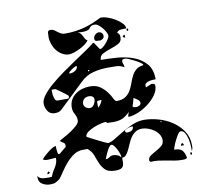

<svg xmlns="http://www.w3.org/2000/svg" viewBox="-92 -910 1184 1088"><g transform="rotate(-10 500.0 -366.5)"><path d="M620 -253Q596 -230 576 -221Q556 -212 523 -212L487 -213Q487 -220 480 -220Q472 -220 452 -215.5Q432 -211 411.5 -202.5Q391 -194 375 -182.5Q359 -171 359 -157Q359 -156 376 -147Q393 -138 414 -127.5Q435 -117 453 -108.5Q471 -100 473 -100Q488 -100 512 -114.5Q536 -129 565.5 -147Q595 -165 628.5 -179.5Q662 -194 696 -194Q735 -194 778 -182Q821 -170 857 -146Q893 -122 916.5 -87Q940 -52 940 -6Q940 3 939.5 10Q939 17 933 27Q934 18 933 -2Q932 -22 927.5 -42.5Q923 -63 914 -78.5Q905 -94 890 -94Q882 -94 873 -80Q864 -66 855.5 -49Q847 -32 841.5 -16.5Q836 -1 836 2Q867 2 880.5 15Q894 28 900 60Q894 66 886 66.5Q878 67 870 67Q847 67 825.5 63Q804 59 782.5 55Q761 51 739 48Q717 45 693 47Q688 44 687 40Q686 39 686 37Q686 21 701 11Q716 1 733.5 -8.5Q751 -18 766 -30Q781 -42 781 -63Q781 -81 771 -96.5Q761 -112 745.5 -123Q730 -134 711.5 -140.5Q693 -147 677 -147Q654 -147 638.5 -136.5Q623 -126 612 -110Q601 -94 593.5 -75.5Q586 -57 578 -41Q570 -25 561 -14.5Q552 -4 538 -4Q538 13 537.5 25Q537 37 532.5 45Q528 53 518 57Q508 61 489 61Q449 61 431.5 44.5Q414 28 404 5Q394 -18 385 -43.5Q376 -69 353 -87H327Q298 -87 275 -72Q252 -57 232.5 -35.5Q213 -14 197 10.5Q181 35 167 53Q151 65 140.5 69.5Q130 74 110 74Q87 74 66.5 62Q46 50 46 23Q46 16 47 13Q50 22 58 26.5Q66 31 75.5 32.5Q85 34 95 34Q105 34 113 34L127 33Q133 16 140 4.5Q147 -7 153.5 -17.5Q160 -28 164 -39.5Q168 -51 168 -69Q165 -69 156 -68.5Q147 -68 137 -67Q127 -66 118.5 -66Q110 -66 107 -67Q105 -67 100 -69.5Q95 -72 93 -73Q99 -80 110 -90.5Q121 -101 134 -111Q147 -121 159 -128Q171 -135 179 -135Q179 -133 179 -125.5Q179 -118 180 -109.5Q181 -101 182.5 -94Q184 -87 187 -87H193L233 -120Q234 -120 234 -123.5Q234 -127 234 -129Q234 -137 231 -140.5Q228 -144 224 -146.5Q220 -149 215.5 -151.5Q211 -154 207 -160Q216 -166 236 -176.5Q256 -187 276 -200.5Q296 -214 311.5 -228.5Q327 -243 327 -257Q327 -277 316.5 -294.5Q306 -312 306 -333Q306 -358 316.5 -377Q327 -396 344 -408.5Q361 -421 382.5 -427.5Q404 -434 427 -434Q464 -434 487 -417Q510 -400 524.5 -380Q539 -360 547 -343Q555 -326 563 -326Q595 -326 613.5 -338Q632 -350 643 -368.5Q654 -387 661.5 -408.5Q669 -430 678.5 -449.5Q688 -469 703.5 -483Q719 -497 747 -500V-503Q747 -507 734.5 -515.5Q722 -524 705.5 -532.5Q689 -541 674 -547.5Q659 -554 654 -554Q645 -554 639 -552.5Q633 -551 633 -540Q633 -532 636.5 -525Q640 -518 640 -510V-507Q618 -520 594.5 -520.5Q571 -521 547 -521Q502 -521 460.5 -510Q419 -499 387 -467L247 -333Q237 -324 228 -321.5Q219 -319 207 -319Q180 -319 166.5 -339Q153 -359 153 -384Q153 -405 173 -431Q193 -457 225 -484.5Q257 -512 295.5 -539.5Q334 -567 371.5 -592Q409 -617 440 -638Q471 -659 487 -673H493L520 -633H527Q530 -633 539 -640Q548 -647 557 -657.5Q566 -668 573.5 -679.5Q581 -691 581 -701Q581 -707 574.5 -719.5Q568 -732 558.5 -744Q549 -756 537.5 -765Q526 -774 516 -774Q503 -774 497.5 -771.5Q492 -769 488.5 -765Q485 -761 482.5 -757Q480 -753 472.5 -750Q465 -747 451.5 -745.5Q438 -744 413 -747Q424 -743 429.5 -736Q435 -729 439 -721Q443 -713 447 -705.5Q451 -698 460 -693Q454 -684 440.5 -673.5Q427 -663 409.5 -654Q392 -645 374 -639Q356 -633 343 -633Q321 -634 303 -645Q285 -656 272.5 -672.5Q260 -689 253 -709.5Q246 -730 246 -750Q246 -762 247 -775Q248 -788 263 -788Q275 -788 283.5 -782.5Q292 -777 300 -770.5Q308 -764 318 -758.5Q328 -753 342 -753Q400 -753 451 -766.5Q502 -780 553 -807H563Q576 -807 597 -799.5Q618 -792 638 -780Q658 -768 673 -753Q688 -738 688 -722Q675 -722 658.5 -721Q642 -720 633 -707Q643 -699 645 -693Q647 -687 647 -677Q647 -653 626.5 -642.5Q606 -632 581.5 -624Q557 -616 536 -605.5Q515 -595 515 -571Q557 -571 607 -567.5Q657 -564 700.5 -548Q744 -532 773 -499.5Q802 -467 802 -409Q796 -409 785 -408.5Q774 -408 764 -405.5Q754 -403 746.5 -397.5Q739 -392 739 -383Q739 -376 740 -373Q744 -375 756.5 -380Q769 -385 773 -387H777Q784 -387 789 -384Q794 -381 794 -374Q794 -346 774.5 -319.5Q755 -293 727 -272Q699 -251 667.5 -238.5Q636 -226 613 -226V-233ZM530 -680Q519 -680 509 -681.5Q499 -683 499 -696Q499 -707 508.5 -717Q518 -727 530 -727Q540 -727 547 -720Q554 -713 554 -703Q554 -693 548 -688Q542 -683 533 -680ZM693 -707Q688 -707 688 -713.5Q688 -720 693 -720Q698 -720 698 -713.5Q698 -707 693 -707ZM673 -672Q665 -672 660 -680Q665 -688 673 -688ZM327 -525Q343 -525 359 -534Q375 -543 375 -561Q366 -561 353 -553Q347 -549 337 -541.5Q327 -534 327 -533ZM440 -527H433V-520H440ZM293 -387Q299 -387 300 -392.5Q301 -398 301 -401Q301 -403 291 -411Q281 -419 268.5 -428Q256 -437 245 -444.5Q234 -452 233 -453H211Q211 -452 211 -441.5Q211 -431 213 -419Q215 -407 219.5 -397Q224 -387 233 -387ZM441 -357Q441 -368 433 -374Q425 -380 413 -380Q395 -380 384 -370Q373 -360 373 -343Q373 -330 384 -321.5Q395 -313 407 -313Q422 -313 431.5 -328.5Q441 -344 441 -357ZM473 -347Q470 -347 461.5 -346Q453 -345 453 -340V-307Q463 -314 469.5 -325Q476 -336 480 -347ZM653 -300Q653 -298 649.5 -290Q646 -282 647 -280Q648 -275 655.5 -274Q663 -273 667 -273Q676 -273 685 -278Q694 -283 694 -293Q694 -305 680 -314Q666 -323 660 -327ZM793 -167Q794 -170 790 -170Q786 -170 787 -167Q787 -164 790 -164Q793 -164 793 -167ZM580 -150Q580 -140 593 -140Q608 -140 618 -146.5Q628 -153 628 -169Q600 -169 580 -153ZM534 -13Q534 -19 529.5 -31.5Q525 -44 518.5 -56.5Q512 -69 504.5 -78Q497 -87 490 -87Q484 -87 476 -76Q468 -65 461.5 -51Q455 -37 450 -25Q445 -13 445 -12Q458 -12 467.5 -19.5Q477 -27 490 -27Q502 -27 514.5 -22Q527 -17 533 -7Q534 -9 534 -13ZM878 -13Q878 -22 887 -27Q895 -22 895 -13ZM120 7Q115 15 105 15Q105 5 113 0ZM927 47Q922 47 922 40Q922 33 927 33Q932 33 932 40Q932 47 927 47Z"/></g></svg>

Font: Genkaimincho
Style: Regular
Weight: 800
Designer: Dr. Ken Lunde (project architect, glyph set definition & overall production); Masataka HATTORI \u670D \u90E8 \u6B63 \u8C
Foundry: Adobe Systems Incorporated
Version: Version 1.00